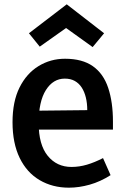

<svg xmlns="http://www.w3.org/2000/svg" viewBox="-20 -855 569 889"><path d="M299 14Q223 14 163.5 -21Q104 -56 71 -124Q38 -192 38 -289Q38 -385 70.5 -450Q103 -515 158.5 -549Q214 -583 281 -583Q361 -583 410 -548.5Q459 -514 481 -448Q503 -382 503 -292V-255H104L106 -342L384 -345Q384 -377 377.5 -403.5Q371 -430 358.5 -449.5Q346 -469 326.5 -480Q307 -491 280 -491Q226 -491 192.5 -438Q159 -385 159 -285Q159 -185 201 -133.5Q243 -82 311 -82Q347 -82 382.5 -92.5Q418 -103 457 -123L492 -44Q445 -14 395.5 0Q346 14 299 14ZM462 -701 409 -637 278 -731H294L164 -639L114 -701L289 -835Z"/></svg>

Font: Yaldevi ExtraLight SemiBold
Style: Regular
Weight: 600
Version: Version 1.100